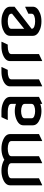

<svg xmlns="http://www.w3.org/2000/svg" viewBox="1013 -1600 606 2672"><g transform="rotate(-90 1316.0 -264.0)"><path d="M73.2 19.5V-427.2Q73.2 -492.7 164.6 -527.8Q213.9 -546.9 275.9 -546.9Q336.9 -546.9 387.2 -527.8Q411.6 -518.6 429.7 -506.8Q447.8 -518.6 472.2 -527.8Q522.5 -546.9 583.5 -546.9Q645.5 -546.9 694.8 -527.8Q786.1 -492.7 786.1 -427.2V-24.4L693.4 19.5H688.5V-410.2Q688.5 -434.6 658 -446.8Q627.4 -459 583.5 -459Q539.6 -459 509 -446.8Q478.5 -434.6 478.5 -410.2V-24.4L385.7 19.5H380.9V-410.2Q380.9 -434.6 350.3 -446.8Q319.8 -459 275.9 -459Q231.9 -459 201.4 -446.8Q170.9 -434.6 170.9 -410.2V-24.4L78.1 19.5Z M1303.7 -24.4 1210.9 19.5H1206.1V-6.8Q1159.2 9.8 1106 9.8Q1048.8 9.8 999.5 -9.3Q908.2 -45.4 908.2 -109.9V-241.7Q908.2 -307.1 999.5 -342.3Q1048.8 -361.3 1106 -361.3Q1159.7 -361.3 1206.1 -344.7V-410.2Q1206.1 -434.6 1175.5 -446.8Q1145 -459 1101.1 -459H982.4V-463.9L1021.5 -546.9H1101.1Q1163.1 -546.9 1212.4 -527.8Q1303.7 -492.7 1303.7 -427.2ZM1005.9 -127Q1005.9 -102.5 1036.4 -90.3Q1066.9 -78.1 1106 -78.1Q1145 -78.1 1175.5 -90.3Q1206.1 -102.5 1206.1 -127V-224.6Q1206.1 -249 1175.5 -261.2Q1145 -273.4 1106 -273.4Q1066.9 -273.4 1036.1 -261.2Q1005.9 -249 1005.9 -224.6Z M1450.2 19.5V-427.2Q1450.2 -492.7 1541.5 -527.8Q1590.8 -546.9 1652.8 -546.9H1718.8V-542L1679.7 -459H1652.8Q1608.9 -459 1578.4 -446.8Q1547.9 -434.6 1547.9 -410.2V-24.4L1455.1 19.5Z M1801.8 19.5V-427.2Q1801.8 -492.7 1893.1 -527.8Q1942.4 -546.9 2004.4 -546.9H2070.3V-542L2031.2 -459H2004.4Q1960.4 -459 1929.9 -446.8Q1899.4 -434.6 1899.4 -410.2V-24.4L1806.6 19.5Z M2558.6 -216.3V-109.9Q2558.6 -45.4 2467.3 -9.3Q2418 9.8 2356 9.8Q2293.9 9.8 2244.6 -9.3Q2153.3 -45.4 2153.3 -109.9V-427.2Q2153.3 -491.7 2244.6 -527.8Q2293.9 -546.9 2356 -546.9Q2418 -546.9 2467.3 -527.8Q2558.6 -491.7 2558.6 -427.2V-364.7L2251 -127Q2251 -102.5 2281.5 -90.3Q2312 -78.1 2356 -78.1Q2399.9 -78.1 2430.4 -90.3Q2460.9 -102.5 2460.9 -127V-172.4L2553.7 -216.3ZM2251 -230 2460.9 -398.9V-410.2Q2460.9 -434.6 2430.4 -446.8Q2399.9 -459 2356 -459Q2312 -459 2281.5 -446.8Q2251 -434.6 2251 -410.2Z"/></g></svg>

Font: Nova Flat
Style: Book
Weight: 400
Version: Version 2.000